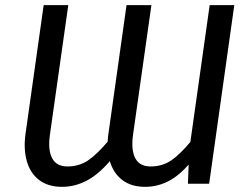

<svg xmlns="http://www.w3.org/2000/svg" viewBox="-20 -709 963 741"><path d="M219.4 12.1Q165.4 12.1 130.9 -14.4Q96.4 -40.9 83.4 -87.3Q70.4 -133.8 78.4 -191.8L148.5 -689.1H243.5L172.5 -187.9Q164.5 -129.3 181.5 -97.9Q198.4 -66.6 240.1 -66.6Q284.9 -66.6 319.2 -89.5Q353.6 -112.4 396.3 -163.2L411.3 -95.7Q364.3 -38.8 317.4 -13.4Q270.4 12.1 219.4 12.1ZM540.3 12.1Q486.3 12.1 451.8 -14.4Q417.3 -40.9 403.8 -87.3Q390.3 -133.8 398.3 -191.8L468.3 -689.1H564.3L493.3 -187.9Q485.4 -129.3 502.3 -97.9Q519.2 -66.6 561 -66.6Q605.7 -66.6 640.1 -89.5Q674.4 -112.4 717.2 -164.2L726.1 -95.8Q682.1 -38.9 636.7 -13.4Q591.2 12.1 540.3 12.1ZM787.2 0H705.3L710.1 -128.7L789.2 -689.1H884.2Z"/></svg>

Font: Fira Sans Variable
Style: Italic
Weight: 397
Italic angle: -8°
Designer: Carrois Corporate & Edenspiekermann AG
Foundry: Carrois Corporate GbR & Edenspiekermann AG
Version: Version 4.202